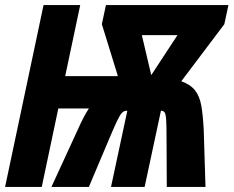

<svg xmlns="http://www.w3.org/2000/svg" viewBox="-23 -734 917 754"><path d="M-3 0 148 -714H292L233 -435H440L377 -639L393 -714H874L858 -639L689 -415Q725 -402 743 -379Q761 -356 767.5 -319Q774 -282 777 -226L784 0H632L631 -196Q631 -242 629.5 -264Q628 -286 623.5 -292.5Q619 -299 610 -299H609L545 0H413L477 -299H474Q464 -299 456 -291Q448 -283 435.5 -256.5Q423 -230 400 -175L326 0H179L283 -226Q295 -253 305 -272Q315 -291 326 -308H206L141 0ZM571 -439 674 -596H534Z"/></svg>

Font: Noto Sans ExtraCondensed ExtraBold
Style: Italic
Weight: 800
Width: 2
Italic angle: -12°
Designer: Monotype Design Team
Foundry: Monotype Imaging Inc.
Version: Version 2.013; ttfautohint (v1.8.4.7-5d5b)